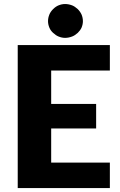

<svg xmlns="http://www.w3.org/2000/svg" viewBox="-20 -958 613 978"><path d="M539.6 -598.6H240.7V-428.7H469.7V-303.7H240.7V-129.9H539.6V0H70.3V-728.5H539.6ZM402.3 -850.1Q402.3 -834 395.5 -817.4Q388.7 -802.7 376 -790.5Q361.3 -777.3 347.2 -772Q329.1 -765.1 311.5 -765.1Q294.9 -765.1 278.3 -772Q264.2 -777.8 250.5 -790.5Q237.3 -802.7 231.4 -817.4Q224.6 -834 224.6 -850.1Q224.6 -867.2 231.4 -883.8Q237.3 -898.4 250.5 -911.6Q263.7 -924.8 278.3 -930.7Q294.9 -937.5 311.5 -937.5Q329.1 -937.5 347.2 -930.7Q361.8 -924.8 376 -911.6Q388.7 -898.9 395.5 -883.8Q402.3 -867.2 402.3 -850.1Z"/></svg>

Font: Lato-ExtraBold
Style: Regular
Weight: 500
Designer: Lukasz Dziedzic with Adam Twardoch and Botio Nikoltchev
Foundry: tyPoland Lukasz Dziedzic
Version: ""